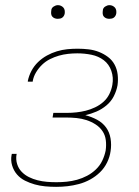

<svg xmlns="http://www.w3.org/2000/svg" viewBox="-20 -717 540 745"><path d="M198 8Q176 8 155 6Q134 4 114.5 -1.5Q95 -7 77 -16Q59 -25 46 -40Q33 -55 27 -75Q21 -95 25 -116L26 -120H45L44 -117Q41 -98 46.5 -80.5Q52 -63 64 -50.5Q76 -38 92 -30Q108 -22 126 -17.5Q144 -13 162 -11.5Q180 -10 199 -10Q219 -10 239 -12Q259 -14 279 -19.5Q299 -25 318 -35Q337 -45 352.5 -60Q368 -75 377 -94Q386 -113 390 -133Q393 -154 390.5 -173.5Q388 -193 377.5 -208.5Q367 -224 350.5 -234.5Q334 -245 315.5 -251Q297 -257 277 -259Q257 -261 237 -261H184L187 -279H240Q258 -279 276.5 -281Q295 -283 313 -287.5Q331 -292 349 -300.5Q367 -309 381.5 -322Q396 -335 404.5 -352.5Q413 -370 416 -388Q421 -416 412 -442Q403 -468 382.5 -483.5Q362 -499 335 -504.5Q308 -510 280 -510Q262 -510 244 -508Q226 -506 208.5 -501Q191 -496 174 -487.5Q157 -479 143.5 -466Q130 -453 120 -436.5Q110 -420 107 -402V-400H88V-403Q92 -423 102 -442Q112 -461 127.5 -476Q143 -491 162 -501.5Q181 -512 201 -518Q221 -524 241 -526Q261 -528 281 -528Q303 -528 324 -525.5Q345 -523 364 -515.5Q383 -508 399 -496Q415 -484 424.5 -466.5Q434 -449 436.5 -428Q439 -407 436 -386Q432 -364 421.5 -343.5Q411 -323 393 -308Q375 -293 354 -284Q333 -275 311 -270Q335 -264 356.5 -252.5Q378 -241 391.5 -222.5Q405 -204 409 -179.5Q413 -155 409 -130Q406 -108 395.5 -86.5Q385 -65 368 -48.5Q351 -32 330 -20.5Q309 -9 286.5 -3Q264 3 242 5.5Q220 8 198 8ZM404 -644Q398 -644 392.5 -646Q387 -648 383 -652.5Q379 -657 378.5 -663.5Q378 -670 379 -676Q379 -681 381.5 -685Q384 -689 388 -691.5Q392 -694 396 -695.5Q400 -697 405 -697Q411 -697 416.5 -694.5Q422 -692 426 -687.5Q430 -683 431 -676.5Q432 -670 431 -664Q430 -659 427.5 -655Q425 -651 421.5 -648.5Q418 -646 413.5 -645Q409 -644 404 -644ZM204 -644Q198 -644 192.5 -646Q187 -648 183 -652.5Q179 -657 178.5 -663.5Q178 -670 179 -676Q179 -681 181.5 -685Q184 -689 188 -691.5Q192 -694 196 -695.5Q200 -697 205 -697Q211 -697 216.5 -694.5Q222 -692 226 -687.5Q230 -683 231 -676.5Q232 -670 231 -664Q230 -659 227.5 -655Q225 -651 221.5 -648.5Q218 -646 213.5 -645Q209 -644 204 -644Z"/></svg>

Font: Iosevka Thin Oblique
Style: Regular
Weight: 100
Italic angle: -9°
Monospace: yes
Designer: Belleve Invis
Foundry: Belleve Invis
Version: Version 32.5.0; ttfautohint (v1.8.4)